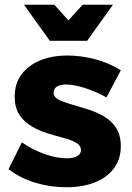

<svg xmlns="http://www.w3.org/2000/svg" viewBox="-20 -782 557 809"><path d="M429 -372Q379 -398 335 -412Q291 -426 257 -426Q235 -426 220.5 -417.5Q206 -409 206 -391Q206 -373 226.5 -362.5Q247 -352 279.5 -342.5Q312 -333 348 -322Q384 -311 416.5 -292.5Q449 -274 469 -243.5Q489 -213 489 -166Q489 -111 459.5 -72Q430 -33 378.5 -13Q327 7 260 7Q192 7 129 -12Q66 -31 16 -69L72 -182Q119 -150 169 -132.5Q219 -115 264 -115Q281 -115 293.5 -119Q306 -123 313.5 -130.5Q321 -138 321 -150Q321 -169 301 -180.5Q281 -192 249 -200.5Q217 -209 181 -220Q145 -231 113.5 -249.5Q82 -268 62 -298Q42 -328 42 -375Q42 -431 71.5 -469.5Q101 -508 150.5 -528Q200 -548 264 -548Q323 -548 381 -532.5Q439 -517 489 -486ZM347 -610H190L81 -762H209L314 -645H222L328 -762H456Z"/></svg>

Font: Alexandria
Style: Bold
Weight: 700
Designer: Mohamed Gaber
Foundry: Kief Type Foundry
Version: Version 5.100